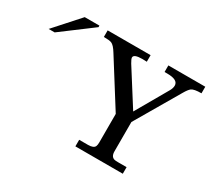

<svg xmlns="http://www.w3.org/2000/svg" viewBox="-149 -956 1298 1189"><g transform="rotate(30 500.5 -361.0)"><path d="M1010 -675Q957 -675 940 -662Q926 -651 908 -620L723 -304V-95Q723 -56 750 -49Q759 -47 775 -47H837V0H498V-47H561Q602 -47 610 -68Q614 -78 614 -95V-299L412 -620Q387 -661 367 -669Q352 -675 312 -675V-722H619V-675L588 -676H587Q526 -676 526 -652Q526 -642 541 -617L700 -366L831 -594Q843 -615 843 -633Q843 -675 765 -675Q805 -675 746 -675V-722H1010ZM253 -711 34 -547H-9L148 -722H253Z"/></g></svg>

Font: cwTeXKai
Style: Medium
Weight: 500
Version: Version 1.17